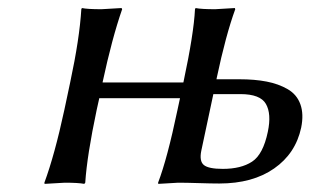

<svg xmlns="http://www.w3.org/2000/svg" viewBox="-20 -452 768 475"><path d="M642.6 -126Q651.9 -170.4 637.9 -194.8Q624 -219.2 574.7 -219.2H507.8L478 -79.1Q472.7 -53.2 484.4 -43.7Q496.1 -34.2 531.2 -34.2Q576.2 -34.2 603.5 -52Q630.9 -69.8 642.6 -126ZM516.1 -258.8 515.6 -255.9H572.3Q610.4 -255.9 639.6 -250.2Q668.9 -244.6 691.7 -231.4Q714.4 -218.3 723.1 -194.1Q731.9 -169.9 725.1 -136.2Q711.4 -72.3 658.2 -35.2Q605 2 522.5 2Q502.4 2 471.7 1Q440.9 0 420.9 0L371.6 2.9L371.1 0Q394 -60.1 418.9 -179.2L425.3 -209H225.6L219.2 -180.2Q195.3 -67.4 190.9 0L188.5 2.9Q174.3 0 140.1 0L90.3 2.9L89.8 0Q115.2 -68.8 139.2 -180.2L153.8 -249Q176.8 -356.4 181.2 -429.2L182.6 -432.1Q196.3 -429.2 231 -429.2L280.8 -432.1L282.2 -429.2Q257.3 -357.9 233.9 -249V-248H433.6L434.1 -250Q459.5 -369.1 462.4 -429.2L463.9 -432.1Q477.5 -429.2 512.2 -429.2L561 -432.1L562 -429.2Q538.6 -365.2 516.1 -258.8Z"/></svg>

Font: Linux Biolinum O
Style: Italic
Weight: 400
Italic angle: -12°
Designer: Philipp H. Poll
Foundry: Philipp H. Poll
Version: Version 1.1.3